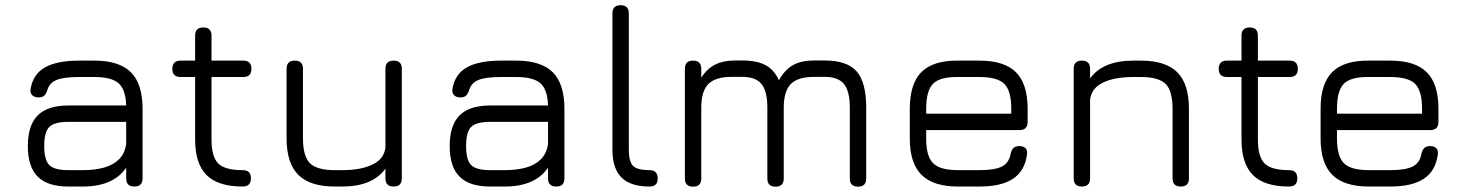

<svg xmlns="http://www.w3.org/2000/svg" viewBox="-20 -717 5629 738"><path d="M242.5 0Q163 0 125 -38Q87 -76 87 -155.5Q87 -235.5 125 -273.5Q163 -311.5 242.5 -311.5H465Q463 -373 435.8 -397Q408.5 -421 342.5 -421H284.5Q225.5 -421 197.8 -409.8Q170 -398.5 162 -371Q157 -356 149.8 -349.2Q142.5 -342.5 128 -342.5Q112.5 -342.5 103.8 -351.2Q95 -360 97.5 -375Q107 -432 153 -458Q199 -484 284.5 -484H342.5Q438.5 -484 483.2 -439.2Q528 -394.5 528 -298.5V-31.5Q528 0 496.5 0Q465 0 465 -31.5V-72.5Q415.5 0 298.5 0ZM242.5 -63H298.5Q343.5 -63 378.8 -72.5Q414 -82 436.8 -104Q459.5 -126 465 -163.5V-248.5H242.5Q189 -248.5 169.5 -229Q150 -209.5 150 -155.5Q150 -102 169.5 -82.5Q189 -63 242.5 -63Z M912.5 0Q818 0 774 -44Q730 -88 730 -181.5V-421H674Q642.5 -421 642.5 -452.5Q642.5 -484 674 -484H730V-580Q730 -611.5 761.5 -611.5Q793 -611.5 793 -580V-484H915Q946.5 -484 946.5 -452.5Q946.5 -421 915 -421H793V-181.5Q793 -114 819 -88.5Q845 -63 912.5 -63Q929 -63 936.8 -55.2Q944.5 -47.5 944.5 -31.5Q944.5 0 912.5 0Z M1493 -484Q1524.5 -484 1524.5 -452.5V-31.5Q1524.5 0 1493 0Q1461.5 0 1461.5 -31.5V-69Q1412.5 0 1295 0H1267Q1171.5 0 1126.5 -45Q1081.5 -90 1081.5 -185.5V-452.5Q1081.5 -484 1113 -484Q1144.5 -484 1144.5 -452.5V-185.5Q1144.5 -116.5 1171.2 -89.8Q1198 -63 1267 -63H1295Q1366.5 -63 1411.2 -84.2Q1456 -105.5 1461.5 -149.5V-452.5Q1461.5 -484 1493 -484Z M1864 0Q1784.5 0 1746.5 -38Q1708.5 -76 1708.5 -155.5Q1708.5 -235.5 1746.5 -273.5Q1784.5 -311.5 1864 -311.5H2086.5Q2084.5 -373 2057.2 -397Q2030 -421 1964 -421H1906Q1847 -421 1819.2 -409.8Q1791.5 -398.5 1783.5 -371Q1778.5 -356 1771.2 -349.2Q1764 -342.5 1749.5 -342.5Q1734 -342.5 1725.2 -351.2Q1716.5 -360 1719 -375Q1728.5 -432 1774.5 -458Q1820.5 -484 1906 -484H1964Q2060 -484 2104.8 -439.2Q2149.5 -394.5 2149.5 -298.5V-31.5Q2149.5 0 2118 0Q2086.5 0 2086.5 -31.5V-72.5Q2037 0 1920 0ZM1864 -63H1920Q1965 -63 2000.2 -72.5Q2035.5 -82 2058.2 -104Q2081 -126 2086.5 -163.5V-248.5H1864Q1810.5 -248.5 1791 -229Q1771.5 -209.5 1771.5 -155.5Q1771.5 -102 1791 -82.5Q1810.5 -63 1864 -63Z M2476 0Q2403.5 0 2368.8 -34.8Q2334 -69.5 2334 -141.5V-665.5Q2334 -697 2365.5 -697Q2397 -697 2397 -665.5V-141.5Q2397 -96 2413.5 -79.5Q2430 -63 2475.5 -63Q2508 -63 2508 -31.5Q2509 0 2476 0Z M3150.5 -484.5Q3236 -484.5 3272.8 -442.5Q3309.5 -400.5 3309.5 -303V-31Q3309.5 0.5 3278 0.5Q3246.5 0.5 3246.5 -31V-303Q3246.5 -366 3224.2 -393.8Q3202 -421.5 3150.5 -421.5H3109Q3046.5 -421.5 3019.5 -393.8Q2992.5 -366 2992.5 -303V-31Q2992.5 0.5 2961 0.5Q2929.5 0.5 2929.5 -31V-303Q2929.5 -366 2907.2 -393.8Q2885 -421.5 2833.5 -421.5H2792Q2729.5 -421.5 2702.5 -393.8Q2675.5 -366 2675.5 -303V-31Q2675.5 0.5 2644 0.5Q2612.5 0.5 2612.5 -31V-452.5Q2612.5 -484 2644 -484Q2675.5 -484 2675.5 -452.5V-419Q2699 -454 2729.8 -469.2Q2760.5 -484.5 2806 -484.5H2833.5Q2889 -484.5 2922.2 -466.8Q2955.5 -449 2974 -408.5Q2997 -449.5 3028.5 -467Q3060 -484.5 3109 -484.5Z M3540 -217V-184.5Q3540 -116 3566.8 -89.5Q3593.5 -63 3662.5 -63H3744.5Q3804 -63 3831.2 -77Q3858.5 -91 3864.5 -125.5Q3868 -140.5 3875.5 -148Q3883 -155.5 3898 -155.5Q3913.5 -155.5 3921.8 -147.2Q3930 -139 3927.5 -123Q3919.5 -60.5 3874.2 -30.2Q3829 0 3744.5 0H3662.5Q3567 0 3522 -45Q3477 -90 3477 -184.5V-298.5Q3477 -395.5 3522 -440.2Q3567 -485 3662.5 -484H3744.5Q3840.5 -484 3885.2 -439.2Q3930 -394.5 3930 -298.5V-248.5Q3930 -217 3898.5 -217ZM3662.5 -421Q3593.5 -422 3566.8 -395.5Q3540 -369 3540 -298.5V-280H3867V-298.5Q3867 -368 3840.5 -394.5Q3814 -421 3744.5 -421Z M4138.5 0Q4107 0 4107 -31.5V-452.5Q4107 -484 4138.5 -484Q4170 -484 4170 -452.5V-415.5Q4219.5 -484 4336.5 -484H4364.5Q4460.5 -484 4505.2 -439.2Q4550 -394.5 4550 -298.5V-31.5Q4550 0 4518.5 0Q4487 0 4487 -31.5V-298.5Q4487 -368 4460.2 -394.5Q4433.5 -421 4364.5 -421H4336.5Q4265 -421 4220.5 -400Q4176 -379 4170 -334.5V-31.5Q4170 0 4138.5 0Z M4934.5 0Q4840 0 4796 -44Q4752 -88 4752 -181.5V-421H4696Q4664.5 -421 4664.5 -452.5Q4664.5 -484 4696 -484H4752V-580Q4752 -611.5 4783.5 -611.5Q4815 -611.5 4815 -580V-484H4937Q4968.5 -484 4968.5 -452.5Q4968.5 -421 4937 -421H4815V-181.5Q4815 -114 4841 -88.5Q4867 -63 4934.5 -63Q4951 -63 4958.8 -55.2Q4966.5 -47.5 4966.5 -31.5Q4966.5 0 4934.5 0Z M5119 -217V-184.5Q5119 -116 5145.8 -89.5Q5172.5 -63 5241.5 -63H5323.5Q5383 -63 5410.2 -77Q5437.5 -91 5443.5 -125.5Q5447 -140.5 5454.5 -148Q5462 -155.5 5477 -155.5Q5492.5 -155.5 5500.8 -147.2Q5509 -139 5506.5 -123Q5498.5 -60.5 5453.2 -30.2Q5408 0 5323.5 0H5241.5Q5146 0 5101 -45Q5056 -90 5056 -184.5V-298.5Q5056 -395.5 5101 -440.2Q5146 -485 5241.5 -484H5323.5Q5419.5 -484 5464.2 -439.2Q5509 -394.5 5509 -298.5V-248.5Q5509 -217 5477.5 -217ZM5241.5 -421Q5172.5 -422 5145.8 -395.5Q5119 -369 5119 -298.5V-280H5446V-298.5Q5446 -368 5419.5 -394.5Q5393 -421 5323.5 -421Z"/></svg>

Font: Jura Light Medium
Style: Regular
Weight: 500
Version: Version 5.106